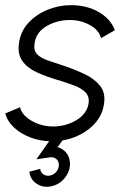

<svg xmlns="http://www.w3.org/2000/svg" viewBox="-52 -537 500 743"><path d="M144 9.5Q102.5 9 65.2 -5.2Q28 -19.5 2.2 -43.5Q-23.5 -67.5 -31.5 -98L25.5 -122Q30 -101 49.8 -84Q69.5 -67 97 -57.2Q124.5 -47.5 153 -47.5Q184.5 -47.5 214.2 -58Q244 -68.5 264.8 -88Q285.5 -107.5 290.5 -134.5Q295 -163 279.2 -179.2Q263.5 -195.5 236.5 -205.5Q209.5 -215.5 181.5 -224.5Q130 -239 91.8 -256.5Q53.5 -274 34.5 -300.8Q15.5 -327.5 21.5 -370.5Q27.5 -415.5 57.5 -448.2Q87.5 -481 131.5 -499Q175.5 -517 223 -517Q284.5 -517 330.5 -490.2Q376.5 -463.5 392.5 -420L339 -389.5Q330.5 -421 296 -440Q261.5 -459 222 -459.5Q172 -460.5 130.5 -437.2Q89 -414 82 -371.5Q77 -342.5 91.2 -327.5Q105.5 -312.5 133 -303.2Q160.5 -294 195 -282.5Q239 -267.5 276.8 -249.5Q314.5 -231.5 335.8 -204.2Q357 -177 350.5 -135.5Q344.5 -90.5 313.5 -57.5Q282.5 -24.5 237.5 -6.8Q192.5 11 144 9.5ZM150 183Q118 191.5 91.8 175.2Q65.5 159 61.5 127.5L103.5 116.5Q105 130.5 116.5 138Q128 145.5 143.5 142Q158.5 138 167.8 125.2Q177 112.5 175.5 98Q174.5 83.5 163 76.2Q151.5 69 136 72.5L89 79.5L162.5 -25.5L197.5 -4L170.5 32.5Q189.5 37.5 202.5 51.8Q215.5 66 218 87Q222.5 118 202.5 146.5Q182.5 175 150 183Z"/></svg>

Font: Urbanist Light
Style: Italic
Weight: 300
Italic angle: -8°
Designer: Corey Hu
Foundry: Corey Hu
Version: Version 1.330; ttfautohint (v1.8.4.7-5d5b)